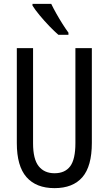

<svg xmlns="http://www.w3.org/2000/svg" viewBox="-20 -963 562 993"><path d="M455 -224Q455 -103 406 -46.5Q357 10 262 10Q167 10 117 -47Q67 -104 67 -223V-714H151V-222Q151 -140 180 -103.5Q209 -67 262 -67Q316 -67 343 -103Q370 -139 370 -223V-714H455ZM245 -943Q256 -920 271.5 -892.5Q287 -865 303.5 -839Q320 -813 334 -794V-783H282Q262 -800 235.5 -827.5Q209 -855 185 -884Q161 -913 148 -934V-943Z"/></svg>

Font: Noto Sans Malayalam ExtraCondensed
Style: Regular
Weight: 400
Width: 2
Designer: Jelle Bosma - Monotype Design Team
Foundry: Monotype Imaging Inc.
Version: Version 2.104; ttfautohint (v1.8.4.7-5d5b)